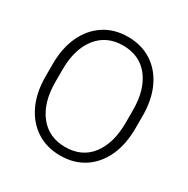

<svg xmlns="http://www.w3.org/2000/svg" viewBox="-164 -869 1006 1025"><g transform="rotate(30 338.5 -356.0)"><path d="M615.7 -393.6V-317.9Q615.7 -217.8 581.5 -144.3Q547.4 -70.8 485.4 -30.5Q423.3 9.8 339.4 9.8Q256.3 9.8 193.8 -30.5Q131.3 -70.8 96.4 -144.3Q61.5 -217.8 61.5 -317.9V-393.6Q61.5 -493.2 96.2 -566.7Q130.9 -640.1 193.1 -680.4Q255.4 -720.7 338.4 -720.7Q422.4 -720.7 484.6 -680.4Q546.9 -640.1 581.3 -566.7Q615.7 -493.2 615.7 -393.6ZM555.7 -317.9V-394.5Q555.7 -520 498.5 -593.8Q441.4 -667.5 338.4 -667.5Q237.3 -667.5 179.4 -593.8Q121.6 -520 121.6 -394.5V-317.9Q121.6 -191.4 179.9 -117.2Q238.3 -43 339.4 -43Q442.9 -43 499.3 -117.2Q555.7 -191.4 555.7 -317.9Z"/></g></svg>

Font: Vazirmatn RD UI ExtraLight
Style: Regular
Weight: 200
Designer: Saber Rastikerdar
Foundry: Saber Rastikerdar
Version: Version 33.003